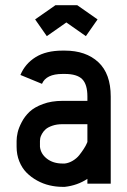

<svg xmlns="http://www.w3.org/2000/svg" viewBox="-20 -707 490 739"><path d="M277.3 -687 355.5 -632.3 310.5 -567.9 235.4 -620.6 160.2 -567.9 115.2 -632.3 193.4 -687ZM229.5 -77.6Q245.6 -79.6 260.5 -88.6Q275.4 -97.7 284.9 -109.6Q294.4 -121.6 302 -133.3Q309.6 -145 313 -152.8L316.4 -160.6V-229H220.7Q198.2 -229 181.4 -223.1Q164.6 -217.3 155.8 -209.5Q147 -201.7 141.6 -191.9Q136.2 -182.1 135 -175.8Q133.8 -169.4 133.8 -164.6V-142.1Q136.7 -114.7 160.6 -96.2Q184.6 -77.6 220.7 -77.6ZM43.9 -164.6Q43.9 -179.2 47.9 -196.8Q51.8 -214.4 63.5 -236.8Q75.2 -259.3 93.8 -276.9Q112.3 -294.4 145.3 -306.6Q178.2 -318.8 220.7 -318.8H316.4V-335.4Q316.4 -382.3 296.4 -402.3Q276.4 -422.4 229.5 -422.4H220.7Q157.7 -422.4 141.6 -384.3L58.6 -418.5Q76.7 -461.9 117.2 -487.1Q157.7 -512.2 220.7 -512.2H229.5Q310.5 -512.2 358.4 -467.8Q406.2 -423.3 406.2 -335.4V0H316.4V-18.6Q277.8 6.8 229.5 12.2H220.7Q195.3 12.2 170.4 6.3Q145.5 0.5 122.6 -12.2Q99.6 -24.9 82 -42.7Q64.5 -60.5 54.2 -86.2Q43.9 -111.8 43.9 -142.1Z"/></svg>

Font: Anka/Coder Narrow
Style: Bold
Weight: 700
Width: 3
Monospace: yes
Version: Version 001.100